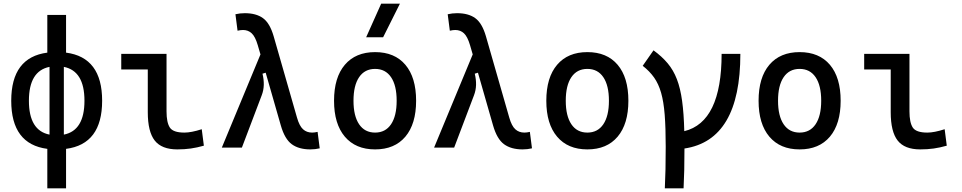

<svg xmlns="http://www.w3.org/2000/svg" viewBox="-20 -815 5313 1060"><path d="M241.2 224.6V6.8Q42 -19 42 -258.8Q42 -498.5 241.2 -524.4V-732.4H344.7V-524.4Q543.9 -498.5 543.9 -258.8Q543.9 -19 344.7 6.8V224.6ZM253.4 -71.8V-445.8Q139.6 -423.3 139.6 -258.8Q139.6 -94.2 253.4 -71.8ZM332.5 -445.8V-71.8Q446.3 -94.2 446.3 -258.8Q446.3 -423.3 332.5 -445.8Z M959 9.8Q872.6 9.8 834.2 -39.1Q795.9 -87.9 795.9 -195.3V-431.6H649.4V-517.6H899.4V-200.2Q899.4 -138.7 917.7 -110.8Q936 -83 998 -83Q1036.1 -83 1093.8 -101.6L1105.5 -10.7Q1067.9 0 1033.2 4.9Q998.5 9.8 959 9.8Z M1693.4 9.8Q1629.9 9.8 1590.8 -18.8Q1551.8 -47.4 1530.3 -122.6L1446.8 -413.6L1429.2 -408.2Q1437 -376 1436.3 -346.2Q1435.5 -316.4 1424.8 -288.6L1315.4 0H1204.6L1418 -514.6L1402.8 -566.4Q1389.2 -612.8 1369.6 -631.1Q1350.1 -649.4 1321.8 -649.4Q1308.6 -649.4 1291.5 -645.5L1279.8 -736.3Q1304.7 -742.2 1331.5 -742.2Q1394 -742.2 1431.9 -714.8Q1469.7 -687.5 1490.7 -615.2L1619.6 -166Q1632.8 -119.6 1653.1 -101.3Q1673.3 -83 1703.1 -83Q1716.3 -83 1733.4 -86.9L1745.1 3.9Q1720.2 9.8 1693.4 9.8Z M2050.8 9.8Q1943.4 9.8 1883.8 -60.5Q1824.2 -130.9 1824.2 -258.8Q1824.2 -387.2 1883.8 -457.3Q1943.4 -527.3 2050.8 -527.3Q2158.7 -527.3 2218 -457.3Q2277.3 -387.2 2277.3 -258.8Q2277.3 -130.9 2218 -60.5Q2158.7 9.8 2050.8 9.8ZM2050.8 -83Q2107.9 -83 2138.9 -128.9Q2169.9 -174.8 2169.9 -258.8Q2169.9 -343.3 2138.9 -388.9Q2107.9 -434.6 2050.8 -434.6Q1993.7 -434.6 1962.6 -388.9Q1931.6 -343.3 1931.6 -258.8Q1931.6 -174.8 1962.6 -128.9Q1993.7 -83 2050.8 -83ZM2001.5 -609.4 2084.5 -794.9H2188L2095.2 -609.4Z M2865.2 9.8Q2801.8 9.8 2762.7 -18.8Q2723.6 -47.4 2702.1 -122.6L2618.7 -413.6L2601.1 -408.2Q2608.9 -376 2608.2 -346.2Q2607.4 -316.4 2596.7 -288.6L2487.3 0H2376.5L2589.8 -514.6L2574.7 -566.4Q2561 -612.8 2541.5 -631.1Q2522 -649.4 2493.7 -649.4Q2480.5 -649.4 2463.4 -645.5L2451.7 -736.3Q2476.6 -742.2 2503.4 -742.2Q2565.9 -742.2 2603.8 -714.8Q2641.6 -687.5 2662.6 -615.2L2791.5 -166Q2804.7 -119.6 2825 -101.3Q2845.2 -83 2875 -83Q2888.2 -83 2905.3 -86.9L2917 3.9Q2892.1 9.8 2865.2 9.8Z M3222.7 9.8Q3115.2 9.8 3055.7 -60.5Q2996.1 -130.9 2996.1 -258.8Q2996.1 -387.2 3055.7 -457.3Q3115.2 -527.3 3222.7 -527.3Q3330.6 -527.3 3389.9 -457.3Q3449.2 -387.2 3449.2 -258.8Q3449.2 -130.9 3389.9 -60.5Q3330.6 9.8 3222.7 9.8ZM3222.7 -83Q3279.8 -83 3310.8 -128.9Q3341.8 -174.8 3341.8 -258.8Q3341.8 -343.3 3310.8 -388.9Q3279.8 -434.6 3222.7 -434.6Q3165.5 -434.6 3134.5 -388.9Q3103.5 -343.3 3103.5 -258.8Q3103.5 -174.8 3134.5 -128.9Q3165.5 -83 3222.7 -83Z M3650.4 224.6Q3652.8 176.8 3654.1 119.4Q3655.3 62 3655.3 -4.9Q3655.3 -108.9 3649.7 -181.2Q3644 -253.4 3629.9 -302.7Q3615.7 -352.1 3591.1 -387Q3566.4 -421.9 3528.3 -451.7L3587.9 -537.1Q3634.3 -503.4 3666 -465.6Q3697.8 -427.7 3717 -377.7Q3736.3 -327.6 3745.8 -258.1Q3755.4 -188.5 3757.8 -90.8Q3963.9 -141.1 3963.9 -517.6H4067.4Q4067.4 -41 3758.8 4.9Q3758.8 68.8 3757.6 123.5Q3756.3 178.2 3753.9 224.6Z M4394.5 9.8Q4287.1 9.8 4227.5 -60.5Q4168 -130.9 4168 -258.8Q4168 -387.2 4227.5 -457.3Q4287.1 -527.3 4394.5 -527.3Q4502.4 -527.3 4561.8 -457.3Q4621.1 -387.2 4621.1 -258.8Q4621.1 -130.9 4561.8 -60.5Q4502.4 9.8 4394.5 9.8ZM4394.5 -83Q4451.7 -83 4482.7 -128.9Q4513.7 -174.8 4513.7 -258.8Q4513.7 -343.3 4482.7 -388.9Q4451.7 -434.6 4394.5 -434.6Q4337.4 -434.6 4306.4 -388.9Q4275.4 -343.3 4275.4 -258.8Q4275.4 -174.8 4306.4 -128.9Q4337.4 -83 4394.5 -83Z M5060.5 9.8Q4974.1 9.8 4935.8 -39.1Q4897.5 -87.9 4897.5 -195.3V-431.6H4751V-517.6H5001V-200.2Q5001 -138.7 5019.3 -110.8Q5037.6 -83 5099.6 -83Q5137.7 -83 5195.3 -101.6L5207 -10.7Q5169.4 0 5134.8 4.9Q5100.1 9.8 5060.5 9.8Z"/></svg>

Font: Cascadia Mono PL
Style: Regular
Weight: 400
Monospace: yes
Designer: Aaron Bell
Foundry: Saja Typeworks
Version: Version 2404.023; ttfautohint (v1.8.4)